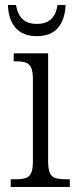

<svg xmlns="http://www.w3.org/2000/svg" viewBox="-20 -750 310 770"><path d="M23 -31H38Q67 -31 82 -35.5Q97 -40 104.5 -55.5Q112 -71 112 -102V-431Q112 -463 105 -478.5Q98 -494 83.5 -499Q69 -504 42 -504H35V-536H173V-105Q173 -72 180 -56.5Q187 -41 202 -36Q217 -31 246 -31H260V0H23ZM12 -730H44Q51 -690 72 -672Q93 -654 128 -654Q162 -654 183 -671.5Q204 -689 211 -730H243Q241 -672 212.5 -638.5Q184 -605 128 -605Q71 -605 42 -639Q13 -673 12 -730Z"/></svg>

Font: Noto Serif NarrowLight
Style: Regular
Weight: 300
Width: 4
Designer: Monotype Design Team
Foundry: Monotype Imaging Inc.
Version: Version 1.001